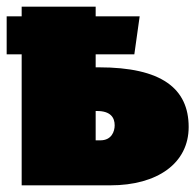

<svg xmlns="http://www.w3.org/2000/svg" viewBox="-26 -556 586 576"><path d="M271 -354H261V-393H377L393 -507H261V-536H39V-507H-6V-393H39V0H305C446 0 540 -66 540 -175C540 -291 458 -354 271 -354ZM275 -135H261V-223H265C306 -223 318 -203 318 -180C318 -162 309 -135 275 -135Z"/></svg>

Font: Fira Sans Ultra
Style: Regular
Weight: 950
Designer: Carrois Corporate & Edenspiekermann AG
Foundry: Carrois Corporate GbR & Edenspiekermann AG
Version: Version 4.203;PS 004.203;hotconv 1.0.88;makeotf.lib2.5.64775